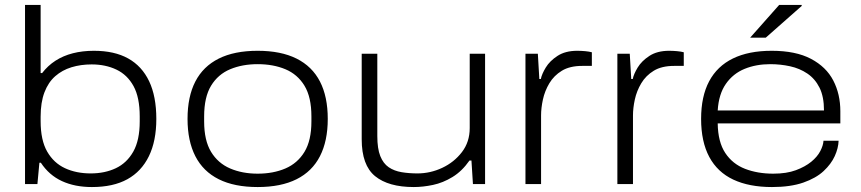

<svg xmlns="http://www.w3.org/2000/svg" viewBox="-20 -743 3475 775"><path d="M351 12Q282 12 230 -12Q178 -36 145 -86H139L131 0H81V-723H144V-448H150Q173 -478 204 -498Q235 -518 274 -528Q313 -538 359 -538Q442 -538 497.5 -507Q553 -476 582 -415Q611 -354 611 -263Q611 -174 581 -112.5Q551 -51 494 -19.5Q437 12 351 12ZM346 -43Q403 -43 447.5 -64Q492 -85 518 -131Q544 -177 544 -253V-273Q544 -350 519 -395.5Q494 -441 450 -462Q406 -483 350 -483Q306 -483 268.5 -471.5Q231 -460 203 -435.5Q175 -411 159.5 -370.5Q144 -330 144 -272V-254Q144 -177 170.5 -131Q197 -85 242.5 -64Q288 -43 346 -43Z M1020 12Q926 12 863 -19.5Q800 -51 768.5 -112.5Q737 -174 737 -263Q737 -353 768.5 -414Q800 -475 863 -506.5Q926 -538 1020 -538Q1114 -538 1177 -506.5Q1240 -475 1271.5 -414Q1303 -353 1303 -263Q1303 -174 1271.5 -112.5Q1240 -51 1177 -19.5Q1114 12 1020 12ZM1020 -42Q1083 -42 1132 -63Q1181 -84 1209 -130Q1237 -176 1237 -253V-273Q1237 -351 1209 -397Q1181 -443 1132 -463.5Q1083 -484 1020 -484Q958 -484 909 -463.5Q860 -443 832 -397Q804 -351 804 -273V-253Q804 -176 832 -130Q860 -84 909 -63Q958 -42 1020 -42Z M1650 12Q1548 12 1494 -32Q1440 -76 1440 -181V-526H1503V-194Q1503 -143 1515 -113Q1527 -83 1549 -68Q1571 -53 1601 -48Q1631 -43 1665 -43Q1717 -43 1765 -65.5Q1813 -88 1844.5 -129Q1876 -170 1876 -226V-526H1938V0H1889L1883 -95H1875Q1845 -52 1806.5 -28.5Q1768 -5 1727.5 3.5Q1687 12 1650 12Z M2101 0V-526H2151L2157 -424H2163Q2167 -444 2183 -470.5Q2199 -497 2230.5 -517.5Q2262 -538 2310 -538Q2326 -538 2342 -536.5Q2358 -535 2369 -532V-477H2330Q2280 -477 2248 -457.5Q2216 -438 2197.5 -407Q2179 -376 2171.5 -341.5Q2164 -307 2164 -277V0Z M2472 0V-526H2522L2528 -424H2534Q2538 -444 2554 -470.5Q2570 -497 2601.5 -517.5Q2633 -538 2681 -538Q2697 -538 2713 -536.5Q2729 -535 2740 -532V-477H2701Q2651 -477 2619 -457.5Q2587 -438 2568.5 -407Q2550 -376 2542.5 -341.5Q2535 -307 2535 -277V0Z M3096 12Q3004 12 2940 -18Q2876 -48 2843 -109.5Q2810 -171 2810 -263Q2810 -354 2842.5 -415Q2875 -476 2938.5 -507Q3002 -538 3095 -538Q3192 -538 3253.5 -505.5Q3315 -473 3343.5 -418Q3372 -363 3372 -294V-245H2877Q2878 -170 2907.5 -125.5Q2937 -81 2987.5 -61.5Q3038 -42 3101 -42Q3155 -42 3192.5 -56Q3230 -70 3254.5 -90Q3279 -110 3291 -133Q3303 -156 3304 -175H3365Q3364 -145 3349.5 -113Q3335 -81 3304.5 -52.5Q3274 -24 3222.5 -6Q3171 12 3096 12ZM2877 -297H3306Q3306 -353 3288 -389Q3270 -425 3239 -446Q3208 -467 3169 -475.5Q3130 -484 3089 -484Q3032 -484 2985.5 -465Q2939 -446 2910 -404.5Q2881 -363 2877 -297ZM3008 -591 3125 -723H3216V-719L3071 -591Z"/></svg>

Font: Archivo Expanded ExtraLight
Style: Regular
Weight: 250
Width: 7
Designer: Hector Gatti
Foundry: Omnibus-Type
Version: Version 2.001